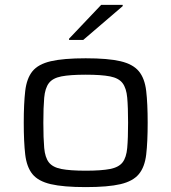

<svg xmlns="http://www.w3.org/2000/svg" viewBox="-20 -756 700 784"><path d="M330 8Q239 8 187.5 -4Q136 -16 112.5 -45Q89 -74 83 -125Q77 -176 77 -255Q77 -333 83 -384.5Q89 -436 112.5 -465Q136 -494 187.5 -506Q239 -518 330 -518Q421 -518 472 -506Q523 -494 547 -465Q571 -436 577 -384.5Q583 -333 583 -255Q583 -176 577 -125Q571 -74 547 -45Q523 -16 472 -4Q421 8 330 8ZM330 -59Q394 -59 429.5 -66Q465 -73 480.5 -93Q496 -113 499.5 -152Q503 -191 503 -255Q503 -318 499.5 -357Q496 -396 480.5 -416.5Q465 -437 429.5 -444Q394 -451 330 -451Q266 -451 230.5 -444Q195 -437 179.5 -416.5Q164 -396 160.5 -357Q157 -318 157 -255Q157 -191 160.5 -152Q164 -113 179.5 -93Q195 -73 230.5 -66Q266 -59 330 -59ZM262 -593V-598L393 -736H481V-731L320 -593Z"/></svg>

Font: Saira Expanded
Style: Regular
Weight: 400
Width: 7
Designer: Hector Gatti with collaboration of the Omnibus-Type team
Foundry: Omnibus-Type
Version: Version 1.100; ttfautohint (v1.8.3)